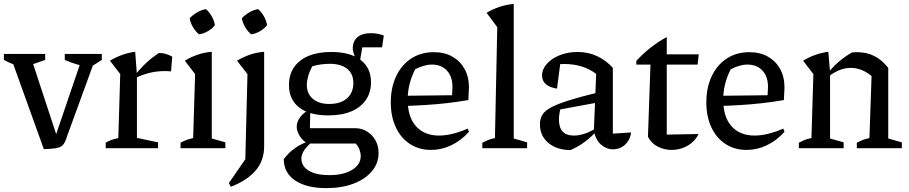

<svg xmlns="http://www.w3.org/2000/svg" viewBox="-30 -764 4687 990"><path d="M196 5 23 -476H127L270 -41H249L397 -476H467L316 -62Q310 -42 303 -29Q296 -16 285 -9Q274 -2 253 1Q232 4 196 5ZM94 -417Q66 -422 40 -432Q14 -442 -10 -455V-486H203V-455ZM435 -417Q368 -427 304 -455V-486H495V-455Z M852 -396Q756 -405 669 -362V-380Q696 -414 726 -441.5Q756 -469 789 -491Q808 -491 825 -486Q842 -481 858 -472ZM515 0V-28Q528 -36 543.5 -42Q559 -48 580 -52L590 -382L537 -451Q598 -488 667 -497L676 -379V-53L785 -30V0Z M901 0V-28Q915 -36 931 -42Q947 -48 966 -52L976 -382L923 -451Q954 -470 989 -482Q1024 -494 1062 -497V-50L1132 -30V0ZM1032 -717Q1050 -701 1062.5 -678.5Q1075 -656 1078 -634Q1064 -616 1041.5 -603Q1019 -590 996 -587Q978 -602 965 -624Q952 -646 948 -670Q964 -687 986 -700Q1008 -713 1032 -717Z M1160 199 1150 180 1235 57 1246 -382 1192 -451Q1224 -470 1258.5 -482Q1293 -494 1332 -497V-10Q1332 65 1287 116.5Q1242 168 1160 199ZM1301 -717Q1319 -701 1331.5 -678.5Q1344 -656 1347 -634Q1333 -616 1310.5 -603Q1288 -590 1265 -587Q1247 -602 1234 -624Q1221 -646 1217 -670Q1233 -687 1255 -700Q1277 -713 1301 -717Z M1652 206Q1551 206 1492.5 167Q1434 128 1433 57Q1457 24 1491.5 -0.5Q1526 -25 1570 -38H1586Q1550 -9 1537 13Q1524 35 1524 53Q1524 93 1562 116Q1600 139 1668 139Q1741 139 1785.5 112Q1830 85 1830 40Q1830 25 1823.5 7.5Q1817 -10 1804 -24H1555Q1528 -41 1514 -65Q1500 -89 1500 -110Q1500 -137 1519 -161.5Q1538 -186 1570 -201L1568 -103H1803Q1835 -103 1862.5 -86Q1890 -69 1906 -40.5Q1922 -12 1922 25Q1922 78 1887.5 119Q1853 160 1792.5 183Q1732 206 1652 206ZM1663 -169Q1565 -169 1512.5 -210Q1460 -251 1460 -325Q1460 -379 1486 -417Q1512 -455 1560.5 -475.5Q1609 -496 1678 -496Q1776 -496 1829.5 -455Q1883 -414 1883 -340Q1883 -287 1856.5 -248.5Q1830 -210 1781 -189.5Q1732 -169 1663 -169ZM1668 -228Q1726 -228 1759 -257Q1792 -286 1792 -336Q1792 -384 1759.5 -409.5Q1727 -435 1671 -435Q1650 -435 1626 -432Q1602 -429 1580 -422Q1566 -396 1559 -371Q1552 -346 1552 -327Q1552 -281 1583 -254.5Q1614 -228 1668 -228ZM1815 -443Q1803 -462 1796 -481.5Q1789 -501 1789 -515Q1789 -552 1813.5 -572.5Q1838 -593 1882 -593Q1897 -593 1913 -590.5Q1929 -588 1949 -581L1940 -520H1838L1825 -443Z M2193 9Q2131 9 2084 -21.5Q2037 -52 2011 -107.5Q1985 -163 1985 -236Q1985 -312 2012.5 -370.5Q2040 -429 2090 -462Q2140 -495 2207 -495Q2262 -495 2302.5 -472Q2343 -449 2365.5 -408.5Q2388 -368 2388 -313L2385 -248Q2326 -238 2272.5 -232Q2219 -226 2163 -222.5Q2107 -219 2039 -217L2040 -270L2301 -273L2303 -316Q2303 -369 2274.5 -400Q2246 -431 2197 -431Q2176 -431 2154 -424.5Q2132 -418 2111 -407Q2092 -371 2082 -331Q2072 -291 2072 -251Q2072 -161 2115 -113Q2158 -65 2234 -65Q2299 -65 2382 -101L2388 -84Q2346 -38 2296 -14.5Q2246 9 2193 9Z M2457 0V-28Q2470 -35 2485.5 -41.5Q2501 -48 2522 -52L2534 -624L2479 -698Q2511 -717 2545.5 -728.5Q2580 -740 2619 -744V-50L2688 -30V0Z M3130 6Q3098 6 3070.5 -17Q3043 -40 3032 -87L3044 -383Q2977 -434 2880 -434Q2861 -434 2843 -432Q2825 -430 2809 -426L2861 -452L2842 -307Q2804 -313 2784.5 -330Q2765 -347 2765 -374Q2765 -407 2790 -435Q2815 -463 2856.5 -479.5Q2898 -496 2948 -496Q3003 -496 3049 -474.5Q3095 -453 3130 -414V-75L3224 -81Q3221 -54 3207 -34Q3193 -14 3173 -4Q3153 6 3130 6ZM2911 10Q2840 9 2797 -27.5Q2754 -64 2754 -123Q2754 -151 2766.5 -172Q2779 -193 2812 -210.5Q2845 -228 2905.5 -247Q2966 -266 3061 -289V-237L2832 -195L2862 -209Q2857 -194 2854.5 -178Q2852 -162 2852 -148Q2852 -107 2871 -86Q2890 -65 2929 -65Q2956 -65 2987 -75.5Q3018 -86 3052 -109V-94Q3022 -61 2988.5 -35Q2955 -9 2911 10Z M3408 -573V-484H3573L3567 -431H3408V-70L3572 -73Q3559 -46 3536.5 -27.5Q3514 -9 3487.5 0Q3461 9 3433 9Q3395 9 3361.5 -8Q3328 -25 3311 -59L3324 -431H3251V-450Q3284 -486 3323 -517Q3362 -548 3408 -573Z M3820 9Q3758 9 3711 -21.5Q3664 -52 3638 -107.5Q3612 -163 3612 -236Q3612 -312 3639.5 -370.5Q3667 -429 3717 -462Q3767 -495 3834 -495Q3889 -495 3929.5 -472Q3970 -449 3992.5 -408.5Q4015 -368 4015 -313L4012 -248Q3953 -238 3899.5 -232Q3846 -226 3790 -222.5Q3734 -219 3666 -217L3667 -270L3928 -273L3930 -316Q3930 -369 3901.5 -400Q3873 -431 3824 -431Q3803 -431 3781 -424.5Q3759 -418 3738 -407Q3719 -371 3709 -331Q3699 -291 3699 -251Q3699 -161 3742 -113Q3785 -65 3861 -65Q3926 -65 4009 -101L4015 -84Q3973 -38 3923 -14.5Q3873 9 3820 9Z M4089 0V-28Q4102 -35 4117 -41.5Q4132 -48 4154 -52L4164 -382L4111 -451Q4172 -488 4241 -497L4250 -391V-50L4320 -30V0ZM4388 0V-28Q4401 -35 4416.5 -41.5Q4432 -48 4453 -52L4464 -372L4550 -414V-50L4620 -30V0ZM4243 -370 4241 -390Q4269 -424 4299.5 -449.5Q4330 -475 4364 -494Q4371 -494 4377.5 -494.5Q4384 -495 4390 -495Q4438 -495 4477.5 -475.5Q4517 -456 4550 -414L4464 -372Q4413 -414 4357 -414Q4300 -414 4243 -370Z"/></svg>

Font: Piazzolla 24pt Medium
Style: Regular
Weight: 500
Designer: Juan Pablo del Peral
Foundry: Huerta Tipografica
Version: Version 2.005